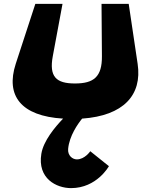

<svg xmlns="http://www.w3.org/2000/svg" viewBox="-20 -597 784 989"><path d="M193 195C172 323 271 372 346 372C479 372 541 259 541 259L445 182C445 182 417 224 376 224C353 224 328 204 331 170C337 103 381 41 403 14C616 -1 713 -107 689 -268L643 -577H503L505 -308C506 -201 463 -167 366 -167C270 -167 232 -201 252 -308L302 -577H162L61 -268C8 -104 88 1 305 14C263 58 204 128 193 195Z"/></svg>

Font: Hussar Milosc
Style: Bold
Weight: 700
Foundry: Cannot Into Space Fonts
Version: Version 1.02